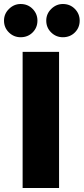

<svg xmlns="http://www.w3.org/2000/svg" viewBox="-33 -939 418 959"><path d="M80 -680V0H262V-680ZM154 -836Q154 -870 130 -894.5Q106 -919 70 -919Q37 -919 12 -894.5Q-13 -870 -13 -836Q-13 -801 11.5 -777Q36 -753 70 -753Q106 -753 130 -777Q154 -801 154 -836ZM365 -836Q365 -870 341 -894.5Q317 -919 281 -919Q248 -919 223 -894.5Q198 -870 198 -836Q198 -801 222.5 -777Q247 -753 281 -753Q317 -753 341 -777Q365 -801 365 -836Z"/></svg>

Font: Catamaran
Style: Regular
Weight: 900
Designer: Pria Ravichandran
Version: Version 1.001;PS 001.000;hotconv 1.0.70;makeotf.lib2.5.58329